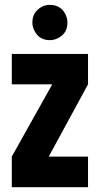

<svg xmlns="http://www.w3.org/2000/svg" viewBox="-20 -782 417 802"><path d="M115.2 -687.5Q115.2 -731.4 153.3 -752.9Q169.9 -761.7 188.5 -761.7Q232.4 -761.7 252.9 -723.6Q261.7 -706.1 261.7 -687.5Q261.7 -642.6 222.7 -623Q206.1 -614.3 188.5 -614.3Q143.6 -614.3 124 -653.3Q115.2 -669.9 115.2 -687.5ZM29.3 0V-127.9L198.2 -429.7H29.3V-556.6H347.7V-429.7L183.6 -127.9H347.7V0Z"/></svg>

Font: Post No Bills Colombo
Style: ExtraBold
Weight: 900
Designer: Kosala Senevirathne, Siva Puranthara, Lasantha Premarathna, Tharique Azeez
Foundry: Mooniak
Version: Version 1.220 ; ttfautohint (v1.5)